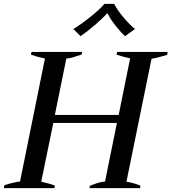

<svg xmlns="http://www.w3.org/2000/svg" viewBox="-23 -967 882 987"><path d="M391 -781 354 -818Q390 -839 440 -879Q490 -919 514 -947H564Q578 -918 611 -878.5Q644 -839 671 -818L620 -781Q595 -804 569 -837.5Q543 -871 531 -897H526Q504 -872 465 -838.5Q426 -805 391 -781ZM839 -700 836 -685Q781 -668 756 -665L627 -33Q667 -26 699 -13L697 0H437L439 -12Q470 -24 484 -28Q498 -32 517 -34L578 -335H251L189 -33Q234 -23 259 -13L257 0H-3L0 -15Q46 -30 80 -34L208 -666Q166 -675 136 -686L139 -700H399L397 -687Q365 -676 351 -672Q337 -668 318 -666L259 -376H587L646 -667Q619 -672 576 -686L579 -700Z"/></svg>

Font: Trirong Medium
Style: Italic
Weight: 500
Italic angle: -12°
Designer: Katatrad Team
Foundry: CadsonDemak
Version: Version 1.001